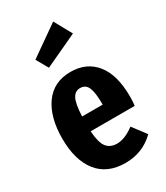

<svg xmlns="http://www.w3.org/2000/svg" viewBox="-206 -913 883 1019"><g transform="rotate(-30 235.0 -404.0)"><path d="M354 -717.8 152.8 -624 111.8 -696.8 294.9 -825.2ZM449.2 -275.9Q449.2 -247.6 445.8 -221.2H175.8Q180.7 -148.9 202.6 -121.6Q224.6 -94.2 265.1 -94.2Q314 -94.2 371.1 -137.2L433.1 -55.2Q359.4 17.1 253.9 17.1Q142.1 17.1 84 -56.9Q25.9 -130.9 25.9 -262.2Q25.9 -393.6 81.3 -470.7Q136.7 -547.9 240.2 -547.9Q337.9 -547.9 393.6 -478.8Q449.2 -409.7 449.2 -275.9ZM301.8 -312V-318.8Q301.8 -386.7 288.3 -417.5Q274.9 -448.2 241.2 -448.2Q210.9 -448.2 195.1 -418.7Q179.2 -389.2 175.8 -312Z"/></g></svg>

Font: Fira Sans Compressed
Style: Bold
Weight: 700
Width: 1
Designer: Carrois Corporate & Edenspiekermann AG
Foundry: Carrois Corporate GbR & Edenspiekermann AG
Version: Version 4.203;PS 004.203;hotconv 1.0.88;makeotf.lib2.5.64775